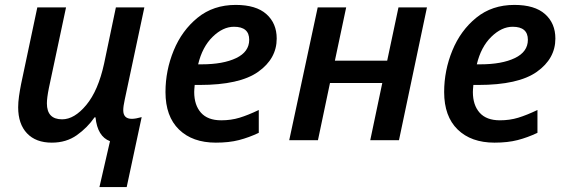

<svg xmlns="http://www.w3.org/2000/svg" viewBox="-20 -571 2310 782"><path d="M385 191H496L557 -94Q532 -87 517 -87Q482 -87 482 -122Q482 -138 488 -165L568 -541H452L404 -312Q380 -202 331.5 -143.5Q283 -85 233 -85Q171 -85 171 -150Q171 -172 179 -212L249 -541H132L66 -229Q61 -204 57.5 -179.5Q54 -155 54 -134Q54 -66 90 -28Q126 10 191 10Q250 10 293 -20.5Q336 -51 365 -93H369Q377 -15 428 4Z M859 10Q913 10 953.5 -0.5Q994 -11 1034 -30V-123Q990 -102 955.5 -91.5Q921 -81 881 -81Q826 -81 798.5 -112Q771 -143 771 -196Q771 -205 773 -225H793Q956 -225 1031.5 -278.5Q1107 -332 1107 -414Q1107 -476 1065 -513.5Q1023 -551 940 -551Q849 -551 785 -499Q721 -447 687.5 -365.5Q654 -284 654 -196Q654 -97 709 -43.5Q764 10 859 10ZM787 -309Q804 -380 846 -421Q888 -462 933 -462Q995 -462 995 -409Q995 -360 942 -334.5Q889 -309 801 -309Z M1158 0 1274 -541H1390L1344 -324H1557L1603 -541H1719L1605 0H1488L1537 -233H1324L1275 0Z M1994 10Q2048 10 2088.5 -0.5Q2129 -11 2169 -30V-123Q2125 -102 2090.5 -91.5Q2056 -81 2016 -81Q1961 -81 1933.5 -112Q1906 -143 1906 -196Q1906 -205 1908 -225H1928Q2091 -225 2166.5 -278.5Q2242 -332 2242 -414Q2242 -476 2200 -513.5Q2158 -551 2075 -551Q1984 -551 1920 -499Q1856 -447 1822.5 -365.5Q1789 -284 1789 -196Q1789 -97 1844 -43.5Q1899 10 1994 10ZM1922 -309Q1939 -380 1981 -421Q2023 -462 2068 -462Q2130 -462 2130 -409Q2130 -360 2077 -334.5Q2024 -309 1936 -309Z"/></svg>

Font: Noto Sans UI Medium
Style: Italic
Weight: 500
Italic angle: -12°
Designer: Monotype Design Team
Foundry: Monotype Imaging Inc.
Version: Version 1.901